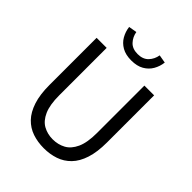

<svg xmlns="http://www.w3.org/2000/svg" viewBox="-260 -1085 1242 1242"><g transform="rotate(45 360.5 -464.5)"><path d="M360.8 13.4Q304.7 13.4 256.8 -2.9Q208.8 -19.2 173.2 -56.1Q137.7 -93 117.8 -153.8Q97.9 -214.5 97.9 -302.4V-733.4H189.9V-299.9Q189.9 -212.2 212.7 -161.4Q235.5 -110.5 274.3 -89.3Q313.1 -68 360.8 -68Q409.8 -68 449 -89.3Q488.3 -110.5 511.7 -161.4Q535 -212.2 535 -299.9V-733.4H624.1V-302.4Q624.1 -214.5 604.3 -153.8Q584.6 -93 548.6 -56.1Q512.7 -19.2 464.6 -2.9Q416.5 13.4 360.8 13.4ZM359.7 -788.1Q308.1 -788.1 273.6 -807.9Q239.1 -827.7 220.4 -860.6Q201.7 -893.5 196.9 -932L253 -941.7Q259.8 -902.2 285.7 -874.4Q311.7 -846.5 359.7 -846.5Q407.6 -846.5 434 -874.4Q460.3 -902.2 466.7 -941.7L522.8 -932Q518.4 -893.5 499.5 -860.6Q480.6 -827.7 446.1 -807.9Q411.6 -788.1 359.7 -788.1Z"/></g></svg>

Font: Noto Sans TC
Style: Regular
Weight: 100
Designer: Ryoko NISHIZUKA 西塚涼子 (kana, bopomofo & ideographs); Paul D. Hunt (Latin, Greek & Cyrillic); Sandoll Communications 산돌커뮤니
Foundry: Adobe
Version: Version 2.004;hotconv 1.0.118;makeotfexe 2.5.65603